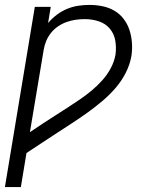

<svg xmlns="http://www.w3.org/2000/svg" viewBox="-21 -548 641 783"><path d="M-1 215 121 -520H186L175 -454Q191 -473 211 -488Q231 -503 253 -512Q275 -521 298 -524.5Q321 -528 344 -528Q371 -528 397.5 -522.5Q424 -517 446 -504Q468 -491 483.5 -470.5Q499 -450 507 -425.5Q515 -401 517 -374Q519 -347 515 -320Q509 -285 492 -251.5Q475 -218 450.5 -189.5Q426 -161 397 -136.5Q368 -112 337.5 -90Q307 -68 275.5 -47.5Q244 -27 212.5 -6.5Q181 14 150 34.5Q119 55 87 76L64 215ZM101 -9Q126 -26 151 -42.5Q176 -59 202 -75.5Q228 -92 253.5 -108.5Q279 -125 304 -142Q329 -159 352.5 -178.5Q376 -198 396.5 -221Q417 -244 431 -270.5Q445 -297 450 -325Q454 -355 449 -383Q444 -411 426.5 -431.5Q409 -452 382 -461Q355 -470 325 -470Q307 -470 288.5 -467.5Q270 -465 251.5 -458.5Q233 -452 216.5 -441Q200 -430 187.5 -414.5Q175 -399 167.5 -381Q160 -363 157 -344Z"/></svg>

Font: Iosevka Light Extended Oblique
Style: Regular
Weight: 300
Width: 7
Italic angle: -9°
Monospace: yes
Designer: Belleve Invis
Foundry: Belleve Invis
Version: Version 32.5.0; ttfautohint (v1.8.4)